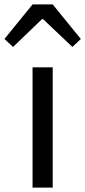

<svg xmlns="http://www.w3.org/2000/svg" viewBox="-55 -847 385 867"><path d="M92 0H183V-543H92ZM-35 -671 4 -635 135 -761H139L272 -635L310 -671L183 -827H92Z"/></svg>

Font: Noto Sans CJK KR Regular
Style: Regular
Weight: 400
Designer: Ryoko NISHIZUKA (kana & ideographs); Paul D. Hunt (Latin, Greek & Cyrillic); Wenlong ZHANG (bopomofo); Sandoll Communica
Foundry: Adobe Systems Incorporated
Version: Version 1.004;PS 1.004;hotconv 1.0.82;makeotf.lib2.5.63406